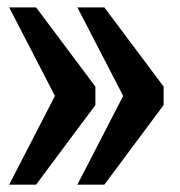

<svg xmlns="http://www.w3.org/2000/svg" viewBox="-20 -502 489 522"><path d="M263.7 -481.9 424.8 -266.6V-216.3L263.7 0H190.4L314.9 -241.2L190.4 -481.9ZM78.1 -481.9 239.3 -266.6V-216.3L78.1 0H4.9L129.4 -241.2L4.9 -481.9Z"/></svg>

Font: Charis
Style: Bold
Weight: 700
Designer: Walt Agee, Miriam Martin, Annie Olsen, Victor Gaultney, Lorna Priest, Alan Ward, Bob Hallissy, Martin Hosken, Sharon Cor
Foundry: SIL Global
Version: Version 7.000